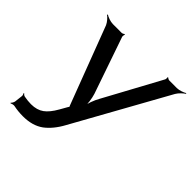

<svg xmlns="http://www.w3.org/2000/svg" viewBox="-174 -819 982 982"><g transform="rotate(45 317.0 -327.5)"><path d="M581 -649H526C521 -649 513 -653 512 -656L507 -654C509 -651 509 -641 506 -637L340 -331C325 -305 312 -268 310 -248H314C316 -268 311 -305 303 -330L197 -637C196 -642 198 -651 199 -654L197 -656C194 -653 186 -649 181 -649H118C100 -649 76 -658 66 -665L62 -662C73 -655 90 -636 97 -620L256 -201C256 -199 260 -191 262 -191L263 -195C261 -195 255 -187 254 -184L233 -147C216 -117 199 -96 181 -83C163 -70 140 -63 111 -63C95 -63 79 -65 62 -68C56 -69 50 -74 48 -78L44 -75C47 -72 50 -65 49 -59L44 -16C43 -9 37 2 32 5L35 8C39 5 50 2 57 3C81 8 104 10 125 10C172 10 209 -1 238 -22C266 -43 292 -74 314 -115L595 -621C604 -637 623 -654 634 -661L633 -665C622 -658 598 -649 581 -649Z"/></g></svg>

Font: Gamestation Storm Oblique 
Style: Italic
Weight: 400
Designer: Jonas Hecksher
Foundry: Jonas Hecksher, Playtypeª, e-types AS
Version: Version 1.003